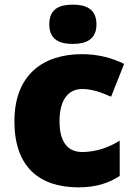

<svg xmlns="http://www.w3.org/2000/svg" viewBox="-20 -796 579 826"><path d="M293 -776C237 -776 192 -759 192 -691C192 -625 237 -607 293 -607C348 -607 395 -625 395 -691C395 -759 348 -776 293 -776ZM318 10C394 10 449 -9 495 -39V-191C446 -160 389 -142 334 -142C276 -142 236 -179 236 -275C236 -368 275 -413 333 -413C375 -413 412 -400 458 -380L514 -521C462 -547 401 -563 333 -563C166 -563 42 -475 42 -274C42 -77 150 10 318 10Z"/></svg>

Font: Noto Sans Bengali Black
Style: Regular
Weight: 900
Designer: Jelle Bosma - Monotype Design Team
Foundry: Monotype Imaging Inc.
Version: Version 2.003